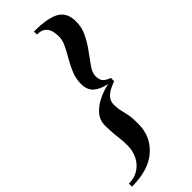

<svg xmlns="http://www.w3.org/2000/svg" viewBox="-338 -814 998 998"><g transform="rotate(-45 161.0 -315.0)"><path d="M170 -780Q271 -780 316.5 -753.8Q362 -727.5 362 -662.5Q362 -617.5 342.2 -578.2Q322.5 -539 297 -505Q271.5 -471 251.8 -442.5Q232 -414 232 -390Q232 -359.5 245.8 -347Q259.5 -334.5 282 -327V-302.5Q267 -297.5 246.2 -287.5Q225.5 -277.5 210 -260.5Q194.5 -243.5 194.5 -218Q194.5 -190 199.5 -170.8Q204.5 -151.5 209.5 -126.8Q214.5 -102 214.5 -58.5Q214.5 34 149 92.2Q83.5 150.5 -40 150.5V128Q2 128 32.5 108Q63 88 79.2 55Q95.5 22 95.5 -17Q95.5 -44.5 93 -66Q90.5 -87.5 88 -112Q85.5 -136.5 85.5 -174Q85.5 -213.5 110.8 -242Q136 -270.5 173.8 -288.5Q211.5 -306.5 250 -314.5Q203 -324 176.5 -346.8Q150 -369.5 150 -415Q150 -452.5 164.2 -487Q178.5 -521.5 197 -553.2Q215.5 -585 229.8 -614.2Q244 -643.5 244 -671Q244 -692 238.5 -712Q233 -732 217 -745Q201 -758 170 -758Z"/></g></svg>

Font: Bodoni* 11pt Medium
Style: Italic
Weight: 500
Italic angle: -13°
Version: Version 2.3